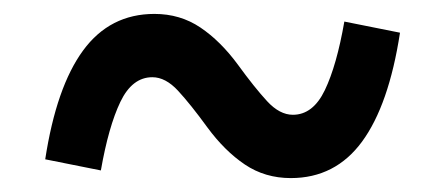

<svg xmlns="http://www.w3.org/2000/svg" viewBox="-20 -443 640 276"><path d="M278 -260Q254 -293 236 -312.5Q218 -332 199 -332Q170 -332 153 -296.5Q136 -261 125 -198L45 -214Q61 -318 99.5 -370.5Q138 -423 202 -423Q239 -423 268 -403.5Q297 -384 322 -350Q346 -317 364 -297.5Q382 -278 401 -278Q430 -278 447 -313.5Q464 -349 475 -412L555 -396Q539 -292 500.5 -239.5Q462 -187 398 -187Q361 -187 332 -206.5Q303 -226 278 -260Z"/></svg>

Font: IBM Plaex Mono Medium
Style: Regular
Weight: 500
Designer: Mike Abbink, Paul van der Laan, Pieter van Rosmalen
Foundry: Bold Monday
Version: Version 2.003